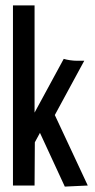

<svg xmlns="http://www.w3.org/2000/svg" viewBox="-20 -687 353 711"><path d="M220 4 305 0 183 -261 292 -462H265C249 -462 229 -465 216 -469L108 -270V-667H28V0H108L109 -160L128 -195Z"/></svg>

Font: Inconsolata ExtraCondensed
Style: Bold
Weight: 700
Width: 2
Monospace: yes
Designer: Raph Levien, Cyreal, Brenton Simpson
Foundry: Raph Levien, Cyreal, Google
Version: Version 3.100